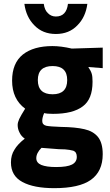

<svg xmlns="http://www.w3.org/2000/svg" viewBox="-20 -750 574 1000"><path d="M263 230Q392 230 453 187Q515 143 515 53Q515 -6 490 -37Q465 -67 420 -77Q374 -88 297 -89Q240 -91 221 -95Q200 -100 200 -120Q200 -138 210 -161Q225 -157 256 -157Q360 -157 411 -196Q462 -233 462 -324Q462 -352 458 -365Q454 -380 440 -401L515 -395V-502L354 -497Q298 -510 253 -510Q155 -510 99 -466Q43 -421 43 -330Q43 -234 111 -184Q89 -149 80 -130Q72 -112 72 -99Q72 -78 82 -59Q91 -40 109 -28Q71 2 55 30Q37 58 37 96Q37 166 97 198Q156 230 263 230ZM254 -259Q177 -259 177 -333Q177 -406 254 -406Q330 -406 330 -333Q330 -259 254 -259ZM272 120Q222 120 195 109Q169 98 169 74Q169 47 196 20L286 27Q302 27 319 28Q344 30 362 35Q380 42 380 67Q380 94 355 107Q330 120 272 120ZM383 -618Q426 -661 435 -730H334Q326 -664 271 -664Q246 -664 229 -682Q212 -698 208 -730H107Q116 -661 159 -618Q202 -573 271 -573Q340 -573 383 -618Z"/></svg>

Font: Online Auction - Bold
Style: Bold
Weight: 500
Designer: Mohamed Mostafa, the designer of Online Auction
Foundry: Kief Type Foundry
Version: ""